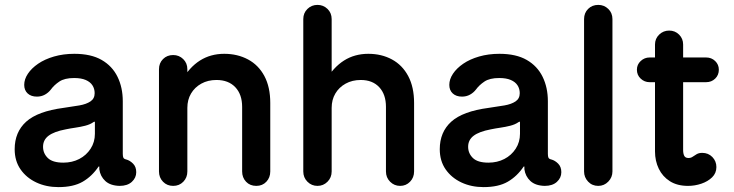

<svg xmlns="http://www.w3.org/2000/svg" viewBox="-20 -750 2999 785"><path d="M219 15Q169 15 128.5 -4Q88 -23 64 -57.5Q40 -92 40 -140Q40 -210 87 -252.5Q134 -295 240 -309Q276 -314 304.5 -319Q333 -324 350 -335.5Q367 -347 367 -369Q367 -387 358 -401Q349 -415 330.5 -423Q312 -431 283 -431Q244 -431 222.5 -416.5Q201 -402 188 -384Q178 -371 163.5 -363Q149 -355 131 -355Q107 -355 93 -368Q79 -381 79 -403Q79 -426 94 -448.5Q109 -471 136 -489.5Q163 -508 201 -519Q239 -530 284 -530Q352 -530 395.5 -505Q439 -480 460.5 -436Q482 -392 482 -336V-121Q482 -110 484.5 -105Q487 -100 496 -98Q511 -94 524 -81Q537 -68 537 -46Q537 -23 519 -6.5Q501 10 469 10Q431 9 410.5 -10Q390 -29 386 -58V-69H383Q356 -29 318 -7Q280 15 219 15ZM239 -85Q275 -85 304 -100Q333 -115 350.5 -142Q368 -169 368 -203V-250Q368 -252 366.5 -252.5Q365 -253 361 -250Q348 -241 328.5 -236Q309 -231 288 -228Q267 -225 248 -221Q201 -212 178.5 -195Q156 -178 156 -150Q156 -123 175.5 -104Q195 -85 239 -85Z M688 10Q663 10 646.5 -7Q630 -24 630 -49V-467Q630 -492 646.5 -508.5Q663 -525 688 -525Q712 -525 729 -508.5Q746 -492 746 -467V-404L722 -419Q754 -475 797.5 -502.5Q841 -530 897 -530Q951 -530 994 -507Q1037 -484 1061 -439Q1085 -394 1085 -329V-49Q1085 -24 1069 -7Q1053 10 1028 10Q1002 10 986 -7Q970 -24 970 -49V-313Q970 -364 942 -393.5Q914 -423 865 -423Q830 -423 803 -408Q776 -393 761 -367.5Q746 -342 746 -309V-49Q746 -24 729.5 -7Q713 10 688 10Z M1278 10Q1254 10 1237 -7Q1220 -24 1220 -49V-672Q1220 -697 1237 -713.5Q1254 -730 1278 -730Q1302 -730 1319 -713.5Q1336 -697 1336 -672V-404L1310 -419Q1343 -475 1386.5 -502.5Q1430 -530 1486 -530Q1540 -530 1582.5 -507Q1625 -484 1649 -439Q1673 -394 1673 -329V-49Q1673 -24 1656.5 -7Q1640 10 1616 10Q1592 10 1575 -7Q1558 -24 1558 -49V-313Q1558 -364 1530.5 -393.5Q1503 -423 1455 -423Q1420 -423 1393 -408Q1366 -393 1351 -367.5Q1336 -342 1336 -309V-49Q1336 -24 1319 -7Q1302 10 1278 10Z M1957 15Q1907 15 1866.5 -4Q1826 -23 1802 -57.5Q1778 -92 1778 -140Q1778 -210 1825 -252.5Q1872 -295 1978 -309Q2014 -314 2042.5 -319Q2071 -324 2088 -335.5Q2105 -347 2105 -369Q2105 -387 2096 -401Q2087 -415 2068.5 -423Q2050 -431 2021 -431Q1982 -431 1960.5 -416.5Q1939 -402 1926 -384Q1916 -371 1901.5 -363Q1887 -355 1869 -355Q1845 -355 1831 -368Q1817 -381 1817 -403Q1817 -426 1832 -448.5Q1847 -471 1874 -489.5Q1901 -508 1939 -519Q1977 -530 2022 -530Q2090 -530 2133.5 -505Q2177 -480 2198.5 -436Q2220 -392 2220 -336V-121Q2220 -110 2222.5 -105Q2225 -100 2234 -98Q2249 -94 2262 -81Q2275 -68 2275 -46Q2275 -23 2257 -6.5Q2239 10 2207 10Q2169 9 2148.5 -10Q2128 -29 2124 -58V-69H2121Q2094 -29 2056 -7Q2018 15 1957 15ZM1977 -85Q2013 -85 2042 -100Q2071 -115 2088.5 -142Q2106 -169 2106 -203V-250Q2106 -252 2104.5 -252.5Q2103 -253 2099 -250Q2086 -241 2066.5 -236Q2047 -231 2026 -228Q2005 -225 1986 -221Q1939 -212 1916.5 -195Q1894 -178 1894 -150Q1894 -123 1913.5 -104Q1933 -85 1977 -85Z M2426 10Q2401 10 2384.5 -7.5Q2368 -25 2368 -49V-672Q2368 -697 2384.5 -713.5Q2401 -730 2426 -730Q2450 -730 2467 -713.5Q2484 -697 2484 -672V-49Q2484 -25 2467 -7.5Q2450 10 2426 10Z M2793 10Q2749 10 2719 -9Q2689 -28 2673.5 -60Q2658 -92 2658 -131V-568Q2658 -592 2675 -608.5Q2692 -625 2716 -625Q2740 -625 2756.5 -608.5Q2773 -592 2773 -568V-137Q2773 -122 2777.5 -113Q2782 -104 2795 -104Q2805 -104 2812.5 -109.5Q2820 -115 2829 -120Q2838 -125 2851 -125Q2876 -125 2892.5 -108Q2909 -91 2909 -67Q2909 -42 2891.5 -25Q2874 -8 2847.5 1Q2821 10 2793 10ZM2636 -414Q2615 -414 2599.5 -428.5Q2584 -443 2584 -465Q2584 -486 2599.5 -500.5Q2615 -515 2636 -515H2867Q2889 -515 2904 -500.5Q2919 -486 2919 -465Q2919 -443 2904 -428.5Q2889 -414 2867 -414Z"/></svg>

Font: National Park SemiBold
Style: Regular
Weight: 600
Designer: Andrea Herstowski, Ben Hoepner
Version: Version 1.009